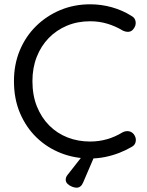

<svg xmlns="http://www.w3.org/2000/svg" viewBox="-20 -728 685 894"><path d="M592 -654Q609 -645 611.5 -627Q614 -609 602 -594Q593 -581 579 -580Q565 -579 551 -586Q518 -606 480 -617.5Q442 -629 400 -629Q341 -629 292 -608.5Q243 -588 207 -551Q171 -514 151 -463Q131 -412 131 -350Q131 -284 152 -232Q173 -180 209.5 -143.5Q246 -107 294.5 -88Q343 -69 400 -69Q441 -69 479 -80Q517 -91 551 -112Q565 -119 579 -117Q593 -115 603 -103Q615 -87 612 -69.5Q609 -52 593 -44Q568 -29 536 -16.5Q504 -4 469.5 3Q435 10 400 10Q328 10 264 -15Q200 -40 151 -87Q102 -134 73.5 -200.5Q45 -267 45 -350Q45 -428 72 -493Q99 -558 147.5 -606Q196 -654 260.5 -681Q325 -708 400 -708Q452 -708 501.5 -694Q551 -680 592 -654ZM336 146Q328 146 316 141.5Q304 137 295 128.5Q286 120 286 109Q286 97 294 87L378 -20H428L367 122Q357 146 336 146Z"/></svg>

Font: Quicksand Light Medium
Style: Regular
Weight: 500
Version: Version 3.006